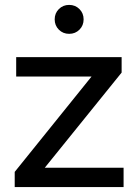

<svg xmlns="http://www.w3.org/2000/svg" viewBox="-20 -763 561 783"><path d="M40 0V-62L380 -484L399 -451H46V-530H476V-467L136 -46L114 -79H484V0ZM262 -625Q237 -625 220 -642Q203 -659 203 -684Q203 -709 220 -726Q237 -743 262 -743Q287 -743 304 -726Q321 -709 321 -684Q321 -659 304 -642Q287 -625 262 -625Z"/></svg>

Font: Montserrat Thin Medium
Style: Regular
Weight: 500
Version: Version 9.000